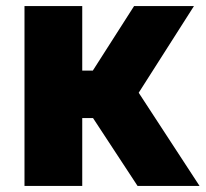

<svg xmlns="http://www.w3.org/2000/svg" viewBox="-20 -615 680 635"><path d="M435 0 236.5 -302.5 423.5 -595H621.5L422 -282L425.5 -328.5L640 0ZM61 0V-595H252V0ZM226.5 -224.5V-381.5H307V-224.5Z"/></svg>

Font: Encode Sans SC ExtraBold
Style: Regular
Weight: 800
Version: Version 3.002